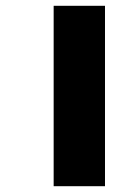

<svg xmlns="http://www.w3.org/2000/svg" viewBox="-20 -642 459 662"><path d="M165 -622V0H342V-622Z"/></svg>

Font: Noto Sans Black
Style: Italic
Weight: 900
Italic angle: -12°
Designer: Monotype Design Team
Foundry: Monotype Imaging Inc.
Version: Version 2.013